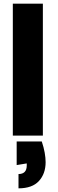

<svg xmlns="http://www.w3.org/2000/svg" viewBox="-20 -740 319 1048"><path d="M208 32Q219 65 224 93.5Q229 122 229 145Q229 208 192.5 248Q156 288 81 288V210Q103 210 114.5 198.5Q126 187 126 163V152L71 161V32ZM50 -720H214V0H50Z"/></svg>

Font: Albert Sans Black
Style: Regular
Weight: 900
Designer: Andreas Rasmussen
Foundry: a.Foundry
Version: Version 1.025